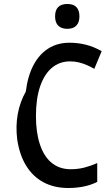

<svg xmlns="http://www.w3.org/2000/svg" viewBox="-20 -940 558 970"><path d="M334 -629.9Q280.8 -629.9 242.2 -597.4Q203.6 -564.9 182.6 -503.2Q161.6 -441.4 161.6 -354Q161.6 -272.5 180.7 -213.4Q199.7 -154.3 235.4 -122.1Q276.4 -85 337.4 -85Q373 -85 406.5 -93.5Q439.9 -102.1 471.2 -116.2V-21Q441.4 -5.9 404.3 2Q367.2 9.8 324.7 9.8Q254.4 9.8 200.7 -18.6Q147 -46.9 112.8 -101.8Q78.6 -156.7 66.9 -236.3Q58.6 -302.7 69.8 -364.3Q81.1 -425.8 110.4 -477.5Q120.1 -555.7 148.9 -610.6Q177.7 -665.5 223.9 -694.8Q270 -724.1 331.1 -724.1Q374 -724.1 413.8 -714.1Q453.6 -704.1 493.7 -681.6L456.5 -592.3Q439.5 -602.1 419.7 -610.8Q399.9 -619.6 378.4 -624.8Q356.9 -629.9 334 -629.9ZM320.3 -794.4Q290 -794.4 274.2 -810.3Q258.3 -826.2 258.3 -857.4Q258.3 -888.7 273.9 -904.3Q289.6 -919.9 320.3 -919.9Q350.6 -919.9 366 -904.1Q381.3 -888.2 381.3 -857.4Q381.3 -826.7 365.5 -810.5Q349.6 -794.4 320.3 -794.4Z"/></svg>

Font: Open Sans
Style: Regular
Weight: 600
Width: 3
Foundry: Ascender Corporation
Version: Version 1.000